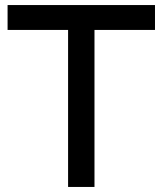

<svg xmlns="http://www.w3.org/2000/svg" viewBox="-20 -740 644 760"><path d="M249.5 0V-621.5H10V-720H593.5V-621.5H354V0Z"/></svg>

Font: Manrope KiralyPet SmBd KiralyPet
Style: Regular
Weight: 600
Designer: Mikhail Sharanda
Foundry: Mikhail Sharanda
Version: Version 4.502